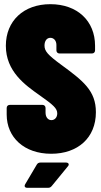

<svg xmlns="http://www.w3.org/2000/svg" viewBox="-20 -728 484 919"><path d="M225 8C352 8 439 -68 439 -191C439 -294 378 -341 273 -418C209 -465 193 -483 193 -510C193 -532 204 -547 221 -547C238 -547 250 -533 250 -513V-487C250 -478 256 -472 265 -472H420C429 -472 435 -478 435 -487V-509C435 -628 350 -708 221 -708C93 -708 8 -628 8 -509C8 -386 100 -321 171 -271C236 -225 254 -209 254 -185C254 -166 242 -153 226 -153C210 -153 198 -167 198 -189V-211C198 -220 192 -226 183 -226H27C18 -226 12 -220 12 -211V-180C12 -70 96 8 225 8ZM111 171H210C218 171 223 168 228 162L305 68C308 65 309 62 309 59C309 54 304 50 296 50H174C166 50 160 53 156 60L101 153C99 156 98 159 98 162C98 168 103 171 111 171Z"/></svg>

Font: Barlow Condensed Black
Style: Regular
Weight: 900
Width: 3
Designer: Jeremy Tribby
Foundry: Tribby Type
Version: Version 1.422;hotconv 1.0.109;makeotfexe 2.5.65596